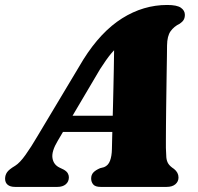

<svg xmlns="http://www.w3.org/2000/svg" viewBox="-50 -734 776 754"><path d="M177 -181.5Q152 -140 156 -113.5Q160 -87 184.5 -75.5L200 -68Q211.5 -61.5 216 -53.8Q220.5 -46 220.5 -38Q220.5 -20.5 208.2 -10.2Q196 0 175.5 0H9.5Q-10 0 -20 -8.5Q-30 -17 -30 -32Q-30 -46 -22.5 -57.2Q-15 -68.5 9.5 -83Q28 -94.5 50.2 -125.8Q72.5 -157 95.5 -196.5L277.5 -500.5Q346 -609.5 429.5 -662Q513 -714.5 606.5 -714.5Q645 -714.5 660.5 -703.5Q676 -692.5 676 -676Q676 -664.5 671.5 -656.5Q667 -648.5 656 -641Q633 -630 619.8 -611.2Q606.5 -592.5 606 -555.5Q606 -538 605.5 -510.5Q605 -483 604.5 -449.5Q604 -416 603.5 -379.5Q603 -343 602.5 -307.5Q602 -272 601.8 -241Q601.5 -210 601.5 -187Q601.5 -164 601.5 -153Q602 -130.5 603.2 -116Q604.5 -101.5 611 -91.2Q617.5 -81 633.5 -70.5Q651 -56.5 651 -37Q651 -21 638.8 -10.5Q626.5 0 604.5 0H345.5Q324 0 316 -9.8Q308 -19.5 308 -33Q308 -47.5 316.8 -56.8Q325.5 -66 343 -73.5L358.5 -77.5Q375 -84 382 -102.5Q389 -121 389.5 -148.5Q390 -166 390.5 -192.5Q391 -219 392 -251.5Q393 -284 393.8 -320Q394.5 -356 395.5 -393Q396.5 -430 397 -465Q397.5 -500 398 -530.8Q398.5 -561.5 398.5 -585L445 -573Q432.5 -567 418.2 -556Q404 -545 386 -523.2Q368 -501.5 343 -462.5ZM152 -216 162.5 -279.5H448.5L443 -216Z"/></svg>

Font: Fraunces
Style: Italic
Weight: 900
Italic angle: -16°
Version: Version 1.000;[0bf87f6ff]